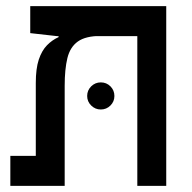

<svg xmlns="http://www.w3.org/2000/svg" viewBox="-20 -606 626 626"><path d="M522 0H427.7V-585.9H522ZM170.9 -484.9V-520.5L308.6 -488.8Q259.3 -488.8 233.9 -470.7Q208.5 -452.6 199.7 -416.5Q190.9 -380.4 190.9 -326.2V0H96.7V-335.4Q96.7 -382.3 106.4 -411.6Q116.2 -440.9 133.1 -458.3Q149.9 -475.6 170.9 -484.9ZM521.5 -585.9V-488.3H165L78.6 -498V-585.9ZM169.9 -97.7V0H13.7V-97.7ZM308.6 -249Q290.5 -249 277.3 -262Q264.2 -274.9 264.2 -293Q264.2 -311.5 277.3 -324.5Q290.5 -337.4 308.6 -337.4Q327.1 -337.4 340.1 -324.5Q353 -311.5 353 -293Q353 -274.9 340.1 -262Q327.1 -249 308.6 -249Z"/></svg>

Font: Cascadia Mono
Style: Regular
Weight: 400
Monospace: yes
Designer: Aaron Bell
Foundry: Saja Typeworks
Version: Version 2404.023